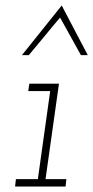

<svg xmlns="http://www.w3.org/2000/svg" viewBox="-20 -680 340 700"><path d="M38 -27H118L163 -348H83L87 -375H195L146 -27H222L219 0H35ZM205 -660Q229 -615 252.5 -569.5Q276 -524 300 -479H275Q255 -514 237 -547.5Q219 -581 199 -616Q170 -582 142 -547.5Q114 -513 85 -479H60Q96 -524 132.5 -569.5Q169 -615 205 -660Z"/></svg>

Font: Josefin Slab Light
Style: Italic
Weight: 300
Italic angle: -12°
Designer: Santiago Orozco
Foundry: Typemade
Version: Version 2.000